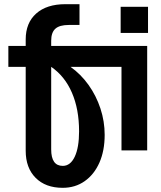

<svg xmlns="http://www.w3.org/2000/svg" viewBox="-20 -720 772 919"><path d="M360.5 -600.5H309Q265 -600.5 245 -582.5Q225 -564.5 225 -525V-500H684.5V0H561.5V-400H317.5Q367 -365 403.8 -313.5Q440.5 -262 460.8 -200.5Q481 -139 481 -74.5Q481 1.5 455.8 58.5Q430.5 115.5 385.2 147.2Q340 179 280 179Q198 179 150.5 131.2Q103 83.5 103 1.5V-400H20V-500H103V-531Q103 -610.5 153.2 -655.2Q203.5 -700 293 -700H360.5ZM557.5 -687.5H688.5V-562.5H557.5ZM225 -400V-5Q225 74 280.5 74Q317 74 337.8 30Q358.5 -14 358.5 -91Q358.5 -197.5 324.2 -276.5Q290 -355.5 225 -400Z"/></svg>

Font: Overused Grotesk SemiBold
Style: Regular
Weight: 610
Version: Version 0.004